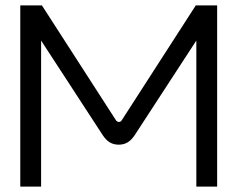

<svg xmlns="http://www.w3.org/2000/svg" viewBox="-20 -690 879 710"><path d="M55 -670V0H132V-540L360 -190C376 -166 394 -155 419 -155C444 -155 462 -166 478 -190L706 -540V0H783V-670H704L430 -245C425 -237 415 -237 409 -245L135 -670Z"/></svg>

Font: LT Wave Light
Style: Regular
Weight: 300
Designer: Daniel Lyons
Version: Version 2.5 (Glyphs App)